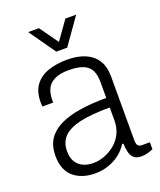

<svg xmlns="http://www.w3.org/2000/svg" viewBox="-137 -809 755 906"><g transform="rotate(-20 240.5 -355.5)"><path d="M184 12Q152 12 125 3.5Q98 -5 77.5 -22Q57 -39 46 -66Q35 -93 35 -130Q35 -179 56.5 -212Q78 -245 119 -265.5Q160 -286 219.5 -295.5Q279 -305 354 -305V-385Q354 -419 343.5 -442Q333 -465 306 -477Q279 -489 232 -489Q185 -489 158 -474.5Q131 -460 121 -436Q111 -412 111 -383V-370H57Q56 -375 56 -380Q56 -385 56 -392Q56 -445 80 -477Q104 -509 146 -523.5Q188 -538 241 -538Q294 -538 331.5 -522Q369 -506 389.5 -474Q410 -442 410 -392V-72Q410 -53 416.5 -45.5Q423 -38 435 -38H476V-3Q462 3 447 7Q432 11 417 11Q392 11 379 -0.5Q366 -12 361.5 -32Q357 -52 356 -75H350Q333 -48 307.5 -28.5Q282 -9 250.5 1.5Q219 12 184 12ZM193 -37Q221 -37 249 -47.5Q277 -58 301 -77.5Q325 -97 339.5 -126Q354 -155 354 -192V-257Q261 -257 204 -244Q147 -231 120.5 -203.5Q94 -176 94 -132Q94 -99 107 -78Q120 -57 142 -47Q164 -37 193 -37ZM114 -723H168L250 -608H219L301 -723H355L262 -591H207Z"/></g></svg>

Font: Archivo SemiCondensed ExtraLight
Style: Regular
Weight: 250
Width: 4
Designer: Hector Gatti
Foundry: Omnibus-Type
Version: Version 2.001